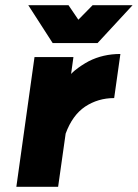

<svg xmlns="http://www.w3.org/2000/svg" viewBox="-20 -720 531 740"><path d="M89 -700 183 -554H356L491 -700H337L282 -644L244 -700ZM113 -500 43 0H204L233 -205Q259 -276 308 -309Q358 -342 420 -342L444 -512Q377 -512 322 -484Q294 -469 269 -449Q265 -446 261.5 -442.5Q258 -439 254 -435L263 -500Z"/></svg>

Font: Unageo
Style: Black-Italic
Weight: 900
Designer: Richard Sepsi
Foundry: Richard Sepsi
Version: Version 2.000